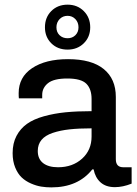

<svg xmlns="http://www.w3.org/2000/svg" viewBox="-20 -792 590 824"><path d="M270 -579.1Q227.5 -579.1 200.2 -606.2Q172.9 -633.3 172.9 -674.8Q172.9 -717.3 200.2 -744.6Q227.5 -772 270 -772Q312 -772 339.6 -744.4Q367.2 -716.8 367.2 -674.8Q367.2 -633.3 339.6 -606.2Q312 -579.1 270 -579.1ZM270 -627.9Q290.5 -627.9 303.7 -641.1Q316.9 -654.3 316.9 -674.8Q316.9 -695.8 303.5 -710Q290 -724.1 270 -724.1Q249.5 -724.1 235.8 -710Q222.2 -695.8 222.2 -674.8Q222.2 -653.8 235.6 -640.9Q249 -627.9 270 -627.9ZM200.2 12.2Q177.7 12.2 156.7 8.8Q135.7 5.4 112.8 -4.6Q89.8 -14.6 73 -30.5Q56.2 -46.4 45.2 -73.2Q34.2 -100.1 34.2 -134.8Q34.2 -177.2 50.8 -208.7Q67.4 -240.2 95.9 -260.5Q124.5 -280.8 168.5 -293Q212.4 -305.2 261.5 -310.1Q310.5 -314.9 373 -314.9V-367.2Q373 -410.2 350.6 -432.6Q328.1 -455.1 269 -455.1Q210.9 -455.1 186 -435.1Q161.1 -415 161.1 -384.8V-370.1H61Q60.1 -376 60.1 -392.1Q60.1 -460.9 117.7 -499.5Q175.3 -538.1 272 -538.1Q373 -538.1 425 -495.8Q477.1 -453.6 477.1 -376V-108.9Q477.1 -74.2 508.8 -74.2H544.9V-3.9Q506.8 11.2 473.1 11.2Q434.6 11.2 411.6 -9.3Q388.7 -29.8 381.8 -64.9H376Q314.9 12.2 200.2 12.2ZM229 -74.2Q291.5 -74.2 332.3 -111.1Q373 -147.9 373 -206.1V-241.2Q318.4 -241.2 278.3 -236.8Q238.3 -232.4 206.3 -221.7Q174.3 -210.9 158.2 -191.7Q142.1 -172.4 142.1 -144Q142.1 -109.9 165 -92Q188 -74.2 229 -74.2Z"/></svg>

Font: Archivo Medium
Style: Regular
Weight: 500
Designer: Hector Gatti
Foundry: Omnibus-Type
Version: Version 2.001